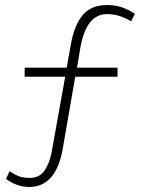

<svg xmlns="http://www.w3.org/2000/svg" viewBox="-20 -713 559 763"><path d="M96 30Q70 30 46 21Q22 12 4 -2L18 -33Q41 -17 58 -11.5Q75 -6 98 -6Q139 -6 158.5 -37.5Q178 -69 185 -107L239 -408H78V-444H245L262 -539Q276 -616 310 -654.5Q344 -693 405 -693Q437 -693 464 -684Q491 -675 516 -658L501 -628Q455 -657 405 -657Q324 -657 300 -527L286 -444H447V-408H279L229 -120Q202 30 96 30Z"/></svg>

Font: Readex Pro Light
Style: Regular
Weight: 300
Designer: Bonnie Shaver-Troup, Thomas Jockin
Foundry: Lexend
Version: Version 1.200; ttfautohint (v1.8.3)